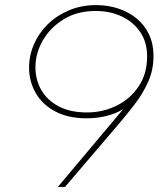

<svg xmlns="http://www.w3.org/2000/svg" viewBox="-20 -733 644 753"><path d="M207 0 480 -325 482 -318Q450 -293 408 -281Q366 -269 320 -269Q248 -269 197.5 -295.5Q147 -322 120.5 -367.5Q94 -413 94 -468Q94 -515 113 -559Q132 -603 167 -637.5Q202 -672 250.5 -692.5Q299 -713 357 -713Q403 -713 444 -699.5Q485 -686 516 -660.5Q547 -635 564.5 -598Q582 -561 582 -514Q582 -459 561.5 -413Q541 -367 509 -325Q477 -283 440 -240L235 0ZM321 -292Q383 -292 437 -318.5Q491 -345 524 -394.5Q557 -444 557 -512Q557 -568 529.5 -608Q502 -648 456.5 -669Q411 -690 355 -690Q283 -690 230 -657.5Q177 -625 148 -574.5Q119 -524 119 -469Q119 -420 142 -380Q165 -340 210 -316Q255 -292 321 -292Z"/></svg>

Font: MuseoModerno Thin Thin
Style: Italic
Weight: 250
Italic angle: -9°
Version: Version 1.003